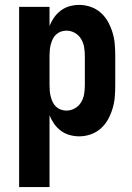

<svg xmlns="http://www.w3.org/2000/svg" viewBox="-20 -548 540 783"><path d="M58 215V-520H182V-442Q189 -460 200.5 -476.5Q212 -493 228 -505Q244 -517 263.5 -522.5Q283 -528 303 -528Q327 -528 350 -520Q373 -512 391 -496Q409 -480 420.5 -459Q432 -438 439 -415Q446 -392 448 -368Q450 -344 450 -320V-200Q450 -176 448 -152Q446 -128 439 -105Q432 -82 420.5 -61Q409 -40 391 -24Q373 -8 350 0Q327 8 303 8Q283 8 263.5 2.5Q244 -3 228 -15Q212 -27 200.5 -43.5Q189 -60 182 -78V215ZM251 -97Q269 -97 285 -106Q301 -115 310.5 -130.5Q320 -146 323 -164Q326 -182 326 -200V-320Q326 -338 323 -356Q320 -374 310.5 -389.5Q301 -405 285 -414Q269 -423 251 -423Q239 -423 228 -419Q217 -415 208.5 -407Q200 -399 195 -388.5Q190 -378 187 -366.5Q184 -355 183 -343.5Q182 -332 182 -320V-200Q182 -188 183 -176.5Q184 -165 187 -153.5Q190 -142 195 -131.5Q200 -121 208.5 -113Q217 -105 228 -101Q239 -97 251 -97Z"/></svg>

Font: Iosevka SS18 Extrabold
Style: Regular
Weight: 800
Monospace: yes
Designer: Belleve Invis
Foundry: Belleve Invis
Version: Version 25.1.1; ttfautohint (v1.8.4)